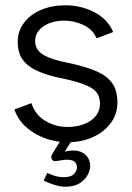

<svg xmlns="http://www.w3.org/2000/svg" viewBox="-20 -526 498 726"><path d="M227 180Q209 180 187.5 173.5Q166 167 145 157L159 128Q178 137 192.5 140.5Q207 144 220 144Q249 144 260 131.5Q271 119 271 108Q271 94 262.5 86Q254 78 233 78Q223 78 212.5 80Q202 82 193 83Q180 85 175.5 75.5Q171 66 178 56L206 10Q171 6 137 -8.5Q103 -23 75.5 -48.5Q48 -74 34 -112L99 -136Q112 -93 150.5 -69.5Q189 -46 235 -46Q288 -46 323 -70Q358 -94 358 -134Q358 -172 329.5 -191Q301 -210 240 -224L190 -235Q148 -245 115.5 -260.5Q83 -276 65 -301.5Q47 -327 47 -368Q47 -408 70.5 -439.5Q94 -471 135 -488.5Q176 -506 227 -506Q286 -506 336.5 -480Q387 -454 408 -405L345 -381Q332 -414 296.5 -431Q261 -448 223 -448Q176 -448 144.5 -426.5Q113 -405 113 -371Q113 -342 135.5 -324.5Q158 -307 207 -295L257 -284Q309 -272 346 -256Q383 -240 403.5 -212.5Q424 -185 424 -138Q424 -96 400.5 -63Q377 -30 337.5 -10.5Q298 9 247 12L225 47Q234 45 242.5 44Q251 43 256 43Q278 43 292.5 51.5Q307 60 314 73Q321 86 321 101Q321 117 311.5 135.5Q302 154 281 167Q260 180 227 180Z"/></svg>

Font: Atkinson Hyperlegible Next Light
Style: Regular
Weight: 300
Designer: Elliott Scott, Megan Eiswerth, Linus Boman, Theodore Petrosky, Letters from Sweden
Foundry: Applied Design Works, Letters from Sweden
Version: Version 2.001